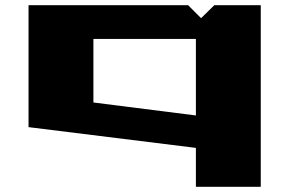

<svg xmlns="http://www.w3.org/2000/svg" viewBox="-20 -550 1115 740"><path d="M90 -60V-530H705L755 -480L806 -530H985V170H735V20ZM340 -155 735 -105V-400H340Z"/></svg>

Font: Stalin One
Style: Regular
Weight: 400
Designer: Jovanny Lemonad
Foundry: Alexey Maslov, Jovanny Lemonad
Version: Version 3.002; ttfautohint (v0.91) -l 8 -r 50 -G 200 -x 0 -w